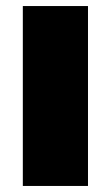

<svg xmlns="http://www.w3.org/2000/svg" viewBox="-20 -615 366 635"><path d="M55.5 0V-595H271V0Z"/></svg>

Font: Encode Sans SC Black
Style: Regular
Weight: 900
Version: Version 3.002